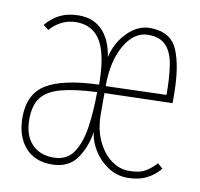

<svg xmlns="http://www.w3.org/2000/svg" viewBox="-60 -524 621 597"><g transform="rotate(10 250.0 -225.5)"><path d="M139 10Q85 10 55 -25Q25 -60 25 -119Q25 -193 77 -224.5Q129 -256 242 -260Q242 -352 217 -395.5Q192 -439 139 -439Q114 -439 92.5 -428Q71 -417 57 -400L40 -413Q60 -437 85 -449Q110 -461 144 -461Q190 -461 218 -431.5Q246 -402 254 -349Q264 -395 296.5 -428Q329 -461 368 -461Q433 -461 455 -410Q477 -359 477 -266V-243L263 -237V-173Q263 -124 279.5 -88Q296 -52 322.5 -32Q349 -12 379 -12Q415 -12 434 -24.5Q453 -37 465 -51L481 -37Q465 -16 439.5 -3Q414 10 379 10Q346 10 318.5 -7.5Q291 -25 273 -53Q255 -81 251 -112Q244 -63 218 -26.5Q192 10 139 10ZM263 -259 454 -265Q454 -319 448 -358Q442 -397 423 -418Q404 -439 366 -439Q322 -439 292.5 -389Q263 -339 263 -259ZM141 -12Q183 -12 204 -43Q225 -74 232.5 -125Q240 -176 240 -236Q170 -233 127.5 -221.5Q85 -210 66 -185.5Q47 -161 47 -117Q47 -66 72.5 -39Q98 -12 141 -12Z"/></g></svg>

Font: Inconsolata ExtraLight
Style: Regular
Weight: 200
Monospace: yes
Designer: Raph Levien, Cyreal, Brenton Simpson
Foundry: Raph Levien, Cyreal, Google
Version: Version 3.001; ttfautohint (v1.8.2.53-6de2)